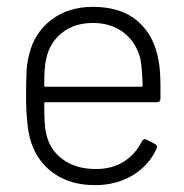

<svg xmlns="http://www.w3.org/2000/svg" viewBox="-20 -532 538 560"><path d="M448 -279V-244Q448 -234 438 -234H113Q109 -234 109 -230Q109 -166 114 -145Q124 -96 162.5 -67.5Q201 -39 260 -39Q307 -39 341 -60.5Q375 -82 394 -120Q399 -129 407 -125L432 -112Q441 -107 437 -99Q415 -50 367.5 -21Q320 8 257 8Q186 8 137.5 -26Q89 -60 70 -119Q56 -165 56 -253Q56 -298 57.5 -324.5Q59 -351 65 -373Q80 -436 129.5 -474Q179 -512 251 -512Q334 -512 382.5 -469.5Q431 -427 443 -352Q448 -326 448 -279ZM109 -283Q109 -279 113 -279H392Q396 -279 396 -283Q394 -337 390 -358Q379 -406 342.5 -435.5Q306 -465 251 -465Q197 -465 161 -436.5Q125 -408 115 -361Q109 -339 109 -283Z"/></svg>

Font: Barlow Light
Style: Regular
Weight: 300
Designer: Jeremy Tribby
Foundry: Tribby Type
Version: Version 1.422